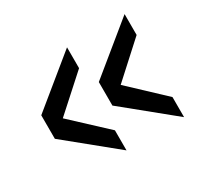

<svg xmlns="http://www.w3.org/2000/svg" viewBox="-102 -672 770 728"><g transform="rotate(-30 283.0 -307.5)"><path d="M514.2 -82 300.8 -255.9V-358.9L514.2 -533.2V-441.9L367.2 -308.1L514.2 -169.9ZM262.2 -82 48.8 -255.9V-358.9L262.2 -533.2V-441.9L113.8 -308.1L262.2 -169.9Z"/></g></svg>

Font: Ezra SIL SR
Style: Regular
Weight: 400
Designer: Development by SIL's NRSI team. OpenType tables by Ralph Hancock ( hancock@dircon.co.uk ).
Foundry: Development by SIL's NRSI team.
Version: Version 2.51; 2007